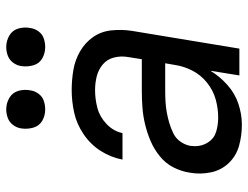

<svg xmlns="http://www.w3.org/2000/svg" viewBox="-110 -678 796 616"><g transform="rotate(-90 288.0 -370.0)"><path d="M196 8Q229 8 262.5 -3Q296 -14 323.5 -38.5Q351 -63 369 -93L354 0H440L497 -345Q502 -378 498.5 -411Q495 -444 477 -469.5Q459 -495 431.5 -511Q404 -527 372 -532.5Q340 -538 307 -538Q271 -538 234.5 -530Q198 -522 165 -499.5Q132 -477 111.5 -444.5Q91 -412 84 -375H169Q175 -404 198 -426Q221 -448 249.5 -455.5Q278 -463 307 -463Q330 -463 351.5 -457.5Q373 -452 389.5 -438Q406 -424 411.5 -402Q417 -380 413 -357L406 -313H304Q278 -313 251 -311Q224 -309 197 -302.5Q170 -296 144 -285Q118 -274 95 -255.5Q72 -237 59 -211.5Q46 -186 42 -159Q36 -125 43 -91.5Q50 -58 73 -34Q96 -10 128.5 -1Q161 8 196 8Q196 8 196 8Q196 8 196 8Q196 8 196 8Q196 8 196 8ZM219 -68Q195 -68 173.5 -74.5Q152 -81 139.5 -100Q127 -119 127 -142Q127 -149 128 -157Q131 -174 141.5 -189Q152 -204 168.5 -212Q185 -220 202 -225Q219 -230 236 -233Q253 -236 270 -237Q287 -238 304 -238H393L388 -209Q384 -180 370 -152Q356 -124 331 -104Q306 -84 277 -76Q248 -68 219 -68ZM445 -623Q459 -623 472.5 -627.5Q486 -632 495 -644Q504 -656 506 -670Q510 -690 504.5 -709Q499 -728 482 -738Q465 -748 445 -748Q431 -748 417.5 -743Q404 -738 395 -726Q386 -714 384 -700Q381 -680 386.5 -661Q392 -642 408.5 -632.5Q425 -623 445 -623ZM245 -623Q259 -623 272.5 -627.5Q286 -632 295 -644Q304 -656 306 -670Q310 -690 304.5 -709Q299 -728 282 -738Q265 -748 245 -748Q231 -748 217.5 -743Q204 -738 195 -726Q186 -714 184 -700Q181 -680 186.5 -661Q192 -642 208.5 -632.5Q225 -623 245 -623Z"/></g></svg>

Font: Iosevka Sparkle Oblique
Style: Regular
Weight: 400
Italic angle: -9°
Designer: Belleve Invis
Foundry: Belleve Invis
Version: Version 4.5.0; ttfautohint (v1.8.3)